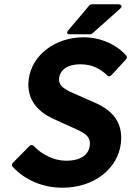

<svg xmlns="http://www.w3.org/2000/svg" viewBox="-20 -852 612 896"><path d="M40 -92C36 -88 34 -80 38 -75C95 -12 180 24 271 24C423 24 530 -68 544 -182C556 -283 502 -337 427 -371L343 -408C289 -431 251 -447 256 -488C261 -527 296 -552 355 -552C408 -552 446 -533 482 -499C487 -494 495 -496 500 -501L568 -575C572 -579 574 -587 570 -592C523 -645 449 -678 370 -678C237 -678 128 -594 114 -482C101 -379 168 -325 230 -297L316 -258C374 -232 404 -218 399 -173C394 -131 359 -102 288 -102C232 -102 176 -130 136 -172C131 -177 123 -176 118 -171ZM540 -811C560 -829 534 -832 534 -832H408C405 -832 400 -830 397 -827L299 -711C282 -691 307 -692 307 -692H401C404 -692 407 -693 410 -695Z"/></svg>

Font: Falling Sky
Style: BdObl
Weight: 700
Designer: Paul D. Hunt
Foundry: Adobe Systems Incorporated
Version: Version 1.02